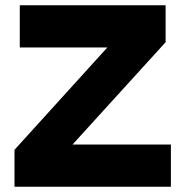

<svg xmlns="http://www.w3.org/2000/svg" viewBox="-20 -708 703 728"><path d="M35 -140 387 -528H55V-688H608V-548L255 -160H628V0H35Z"/></svg>

Font: Roundo
Style: Bold
Weight: 700
Designer: Namrata Goyal (Gurmukhi), Shiva Nallaperumal (Latin)
Foundry: Indian Type Foundry
Version: Version 1.000;PS 1.0;hotconv 1.0.88;makeotf.lib2.5.647800